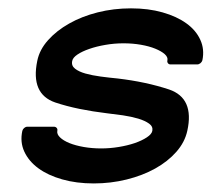

<svg xmlns="http://www.w3.org/2000/svg" viewBox="-20 -423 499 453"><path d="M382.3 -271Q378.4 -271 376.2 -273.9Q374 -276.9 375 -280.8Q376.5 -288.1 368.7 -295.2Q360.8 -302.2 346.4 -308.1Q332 -314 312.5 -317.4Q293 -320.8 271.5 -320.8Q249.5 -320.8 228.5 -317.1Q207.5 -313.5 190.7 -307.6Q173.8 -301.8 162.8 -294.4Q151.9 -287.1 150.4 -279.3Q147.9 -268.1 157 -261Q166 -253.9 181.6 -249.5Q197.3 -245.1 217.5 -242.4Q237.8 -239.7 257.8 -237.8Q324.2 -230 378.9 -211.9Q439 -191.4 421.9 -114.3Q416 -87.4 396 -64.7Q376 -42 346.2 -25.4Q316.4 -8.8 278.8 0.5Q241.2 9.8 201.2 9.8Q160.2 9.8 126.7 0.2Q93.3 -9.3 70.6 -25.9Q47.9 -42.5 37.4 -65.2Q26.9 -87.9 32.7 -114.3Q33.7 -118.2 37.1 -121.1Q40.5 -124 44.4 -124H107.4Q111.3 -124 113.8 -121.1Q116.2 -118.2 115.2 -114.3Q113.8 -106.4 121.6 -98.9Q129.4 -91.3 143.8 -85.4Q158.2 -79.6 177.7 -76.2Q197.3 -72.8 218.8 -72.8Q239.3 -72.8 260 -76.2Q280.8 -79.6 297.9 -85.4Q314.9 -91.3 326.4 -98.9Q337.9 -106.4 339.4 -114.3Q341.3 -124.5 331.8 -131.3Q322.3 -138.2 306.2 -143.1Q290 -147.9 270 -150.9Q250 -153.8 231.9 -155.8Q199.2 -159.7 168 -166Q136.7 -172.4 110.4 -181.2Q51.8 -201.2 67.9 -279.3Q73.2 -305.7 93.3 -328.1Q113.3 -350.6 143.1 -367.4Q172.9 -384.3 210.4 -393.8Q248 -403.3 289.1 -403.3Q330.1 -403.3 363.5 -393.8Q397 -384.3 419.7 -367.9Q442.4 -351.6 452.6 -329.1Q462.9 -306.6 457.5 -280.8Q456.5 -276.9 452.9 -273.9Q449.2 -271 445.3 -271Z"/></svg>

Font: Fibel Nord
Style: Bold Italic
Weight: 700
Designer: Peter Wiegel
Foundry: Peter Wioegel
Version: Version 000.000